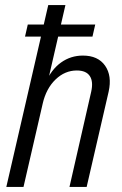

<svg xmlns="http://www.w3.org/2000/svg" viewBox="-20 -740 482 760"><path d="M79 -595 90 -643H357L346 -595ZM5 0 171 -720H239L73 0ZM255 0 341 -377Q350 -417 335.5 -439Q321 -461 284 -461Q237 -461 200 -425.5Q163 -390 149 -330L159 -410Q183 -465 221.5 -492.5Q260 -520 308 -520Q368 -520 396 -480Q424 -440 410 -377L323 0Z"/></svg>

Font: Instrument Sans Condensed
Style: Italic
Weight: 400
Width: 3
Italic angle: -13°
Designer: Rodrigo Fuenzalida
Foundry: fragTYPE
Version: Version 1.000;gftools[0.9.28]